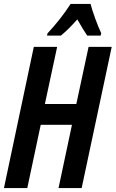

<svg xmlns="http://www.w3.org/2000/svg" viewBox="-22 -951 585 971"><path d="M286 -771Q325 -803 369 -853Q399 -800 419 -771H487L490 -783Q476 -812 459.5 -857.5Q443 -903 436 -931H335Q286 -855 218 -782L216 -771ZM116 0 184 -320H342L274 0H391L543 -714H426L364 -425H205L267 -714H149L-2 0Z"/></svg>

Font: Noto Sans Display Condensed
Style: Bold Italic
Weight: 700
Width: 3
Designer: Monotype Design team
Foundry: Monotype Imaging Inc.
Version: 1.000